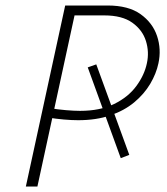

<svg xmlns="http://www.w3.org/2000/svg" viewBox="-20 -678 607 698"><path d="M264 -241Q241 -241 212 -243.5Q183 -246 153 -251L160 -285Q190 -280 220 -277.5Q250 -275 271 -275Q344 -275 395 -300Q446 -325 475.5 -365Q505 -405 514 -448Q523 -489 510.5 -529Q498 -569 461 -595.5Q424 -622 359 -622H251L116 0H74L217 -658H371Q447 -658 491 -626.5Q535 -595 551 -547Q567 -499 556 -448Q548 -410 526 -373Q504 -336 468 -306Q432 -276 381 -258.5Q330 -241 264 -241ZM299 -433 330 -444 450 -115 419 -103Z"/></svg>

Font: Ysabeau Infant ExtraLight
Style: Italic
Weight: 250
Italic angle: -12°
Designer: Christian Thalmann (Catharsis Fonts)
Version: Version 2.001;gftools[0.9.30]; featfreeze: ss01,ss02,lnum